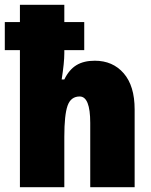

<svg xmlns="http://www.w3.org/2000/svg" viewBox="-25 -780 630 800"><path d="M243 -688H326V-571H243V-558Q243 -519 232 -449H243Q263 -490 293.5 -508.5Q324 -527 370 -527Q445 -527 490.5 -474.5Q536 -422 536 -324V0H351V-268Q351 -378 307 -378Q270 -378 256.5 -339.5Q243 -301 243 -210V0H58V-571H-5V-688H58V-760H243Z"/></svg>

Font: Noto Sans Display Black Narrow
Style: Regular
Weight: 900
Width: 4
Designer: Monotype Design team
Foundry: Monotype Imaging Inc.
Version: Version 1.000